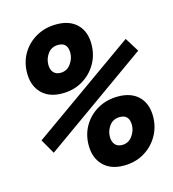

<svg xmlns="http://www.w3.org/2000/svg" viewBox="-107 -791 800 889"><g transform="rotate(-15 293.0 -346.5)"><path d="M377.9 9.8Q315.4 9.8 279.8 -26.1Q244.1 -62 244.1 -122.6Q244.1 -174.8 268.6 -216.3Q293 -257.8 335.9 -282.2Q378.9 -306.6 433.6 -306.6Q496.1 -306.6 531.5 -272Q566.9 -237.3 566.9 -176.3Q566.9 -124.5 542.2 -82.3Q517.6 -40 475.1 -15.1Q432.6 9.8 377.9 9.8ZM189 -386.7Q126.5 -386.7 90.8 -422.6Q55.2 -458.5 55.2 -519Q55.2 -571.3 79.6 -612.8Q104 -654.3 147 -678.7Q189.9 -703.1 244.6 -703.1Q307.1 -703.1 342.5 -668.5Q377.9 -633.8 377.9 -572.8Q377.9 -521 353.3 -478.8Q328.6 -436.5 286.1 -411.6Q243.7 -386.7 189 -386.7ZM79.1 -131.8 39.1 -201.7 537.1 -554.7 579.1 -487.3ZM394.5 -84.5Q425.3 -84.5 443.6 -109.4Q461.9 -134.3 461.9 -162.6Q461.9 -212.4 417 -212.4Q384.8 -212.4 366.9 -188.5Q349.1 -164.6 349.1 -135.3Q349.1 -111.8 361.1 -98.1Q373 -84.5 394.5 -84.5ZM205.6 -481Q236.3 -481 254.6 -505.9Q272.9 -530.8 272.9 -559.1Q272.9 -608.9 228 -608.9Q195.8 -608.9 178 -585Q160.2 -561 160.2 -531.7Q160.2 -508.3 172.1 -494.6Q184.1 -481 205.6 -481Z"/></g></svg>

Font: Cascadia Mono NF SemiBold
Style: Italic
Weight: 600
Italic angle: -10°
Monospace: yes
Designer: Aaron Bell
Foundry: Saja Typeworks
Version: Version 2404.023; ttfautohint (v1.8.4)